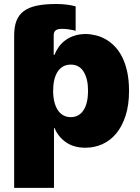

<svg xmlns="http://www.w3.org/2000/svg" viewBox="-20 -720 688 945"><path d="M245.7 204.5H49.7V-545.5Q49.7 -587.7 60.9 -617.2Q72.1 -646.7 96.8 -665.1Q121.4 -683.6 160.5 -691.9Q199.6 -700.3 255.7 -700.3Q309.7 -700.3 352.3 -688.9V-568.2Q343 -571.4 323.5 -574.6Q304.7 -578.1 286.2 -578.1Q263.5 -578.1 253.9 -570.5Q244.3 -562.9 244.3 -545.5V-450.3H248.6Q256 -470.5 269.2 -489Q282.3 -507.5 301.5 -521.7Q320.7 -535.9 345.9 -544.2Q371.1 -552.6 402 -552.6Q427.2 -552.2 452.8 -545.8Q478.3 -539.4 502.1 -525.6Q525.9 -511.7 546.5 -489.9Q567.1 -468 582.4 -437Q597.7 -405.9 606.4 -365.1Q615.1 -324.2 615.1 -272.7Q615.1 -202.1 597.8 -149.5Q580.6 -96.9 551.3 -62.1Q522 -27.3 483.1 -10.1Q444.2 7.1 400.6 7.1Q343.8 7.1 305 -19.5Q266 -46.9 248.6 -89.5H245.7ZM328.1 -143.5Q349.4 -143.5 365.4 -152.7Q381.4 -161.9 392 -179Q402.7 -196 408 -219.8Q413.4 -243.6 413.4 -272.7Q413.4 -332 391.7 -366.8Q370.4 -402 328.1 -402Q306.5 -402 290.1 -392.6Q273.8 -383.2 263 -366.1Q252.1 -349.1 246.8 -325.3Q241.5 -301.5 241.5 -272.7Q241.5 -244 247.2 -220.2Q252.8 -196.4 263.7 -179.3Q274.5 -162.3 290.7 -152.9Q306.8 -143.5 328.1 -143.5Z"/></svg>

Font: Linik Sans Black
Style: Regular
Weight: 900
Designer: Fonts by Rasmus Andersson / Changes by Cristiano Sobral with parts from Marc Monis
Foundry: rsms
Version: Version 3.020; ttfautohint (v1.6)